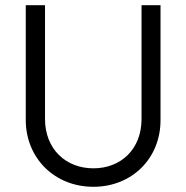

<svg xmlns="http://www.w3.org/2000/svg" viewBox="-20 -708 716 738"><path d="M339 10C487 10 597 -99 597 -246V-688H524V-250C524 -135 445 -61 339 -61C233 -61 153 -135 153 -251V-688H79V-247C79 -100 190 10 339 10Z"/></svg>

Font: MV Cash Light
Style: Regular
Weight: 300
Designer: Rodrigo Fuenzalida
Foundry: fragTYPE
Version: Version 1.100;Glyphs 3.1.2 (3151)